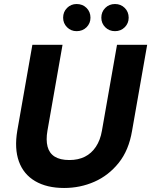

<svg xmlns="http://www.w3.org/2000/svg" viewBox="-20 -923 752 955"><path d="M299 12Q213 12 155 -22Q97 -56 74 -120Q51 -184 66 -273L141 -700H291L216 -273Q208 -227 216.5 -194Q225 -161 252 -144Q279 -127 325 -127Q369 -127 402 -143.5Q435 -160 457 -193Q479 -226 487 -273L562 -700H712L637 -273Q621 -176 570.5 -113Q520 -50 449.5 -19Q379 12 299 12ZM361 -768Q333 -768 313.5 -787.5Q294 -807 294 -835Q294 -864 313.5 -883.5Q333 -903 361 -903Q391 -903 410.5 -883.5Q430 -864 430 -835Q430 -807 410.5 -787.5Q391 -768 361 -768ZM552 -768Q523 -768 503.5 -787.5Q484 -807 484 -835Q484 -864 503.5 -883.5Q523 -903 552 -903Q581 -903 600.5 -883.5Q620 -864 620 -835Q620 -807 600.5 -787.5Q581 -768 552 -768Z"/></svg>

Font: DM Sans 18pt Black
Style: Italic
Weight: 900
Italic angle: -10°
Designer: Colophon Foundry, Jonny Pinhorn
Foundry: Colophon Foundry
Version: Version 4.004;gftools[0.9.30]